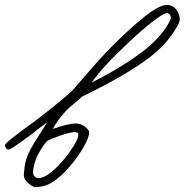

<svg xmlns="http://www.w3.org/2000/svg" viewBox="-50 -717 758 788"><path d="M688 -640.1Q689.5 -621.6 653.8 -572.3Q618.2 -522.9 565.9 -482.9Q469.2 -408.7 287.1 -320.8Q280.3 -313.5 255.6 -293.5Q231 -273.4 217.8 -258.8Q181.6 -217.8 167 -188Q169.4 -188.5 181.2 -192.4Q192.9 -196.3 201.4 -199Q210 -201.7 222.2 -204.6Q234.4 -207.5 245.4 -209Q256.3 -210.4 265.1 -210Q281.7 -209.5 298.8 -196.8Q315.9 -184.1 315.9 -173.8Q315.9 -152.3 291.3 -110.4Q266.6 -68.4 233.9 -30.8Q199.2 9.3 166.3 30Q133.3 50.8 95.2 50.8Q83.5 50.8 64.9 33.9Q46.4 17.1 47.9 0Q50.3 -38.6 57.6 -63Q64.9 -87.4 85.9 -123Q97.7 -143.1 117.2 -173.1Q136.7 -203.1 143.1 -213.9Q127 -203.6 106 -186.8Q85 -169.9 77.1 -164.1Q69.3 -158.7 55.7 -148.7Q42 -138.7 33 -132.1Q23.9 -125.5 13.4 -118.4Q2.9 -111.3 -4.2 -107.4Q-11.2 -103.5 -15.1 -103Q-20 -102.5 -24.2 -107.7Q-28.3 -112.8 -29.8 -120.1Q-30.3 -123.5 -22.2 -131.3Q-14.2 -139.2 0.5 -150.6Q15.1 -162.1 28.6 -172.4Q42 -182.6 59.6 -195.3Q77.1 -208 84 -212.9Q175.3 -281.7 242.2 -340.8Q251.5 -350.1 319.8 -429.2Q388.2 -508.3 448.2 -564.9Q474.6 -589.8 492.9 -606.2Q511.2 -622.6 541 -646.7Q570.8 -670.9 594.7 -683.8Q618.7 -696.8 634.8 -696.8Q657.2 -696.8 671.4 -680.4Q685.5 -664.1 688 -640.1ZM649.9 -638.2Q652.8 -646.5 648.7 -654.3Q644.5 -662.1 637.2 -663.1Q622.1 -664.6 572.8 -625.5Q523.4 -586.4 477.1 -542Q375.5 -447.8 326.2 -377.9Q451.7 -441.9 532.2 -502.9Q578.1 -537.6 608.6 -574Q639.2 -610.4 649.9 -638.2ZM272 -166Q272 -169.9 267.8 -172.4Q263.7 -174.8 258.8 -174.8Q241.2 -175.3 201.2 -161.9Q161.1 -148.4 143.1 -138.2Q124 -116.2 109.9 -89.8Q96.7 -66.4 90.8 -43Q85 -19.5 85.9 -5.9Q86.9 2.9 94 8.8Q101.1 14.6 109.9 14.2Q147.5 11.2 206.1 -55.2Q232.4 -85.4 252.4 -118.2Q272.5 -150.9 272 -166Z"/></svg>

Font: Gogol
Style: Regular
Weight: 400
Italic angle: -48°
Designer: Gennady Fridman
Foundry: ParaType Ltd
Version: Version 1.001